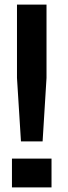

<svg xmlns="http://www.w3.org/2000/svg" viewBox="-20 -820 298 840"><path d="M71.7 -201.4 54.3 -479.1V-800H183.5V-479L166.4 -201.4ZM32.3 0V-126.2H205.4V0Z"/></svg>

Font: Big Shoulders Thin
Style: Regular
Weight: 100
Version: Version 2.002